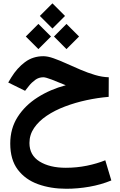

<svg xmlns="http://www.w3.org/2000/svg" viewBox="-20 -805 729 1162"><path d="M297.4 -784.7 373.5 -708.5 297.4 -632.3 221.2 -708.5ZM382.3 -660.2 458.5 -584 382.3 -507.8 306.6 -584ZM212.4 -660.2 288.6 -584 212.4 -507.8 136.2 -584ZM638.2 -337.4 637.7 -218.8Q571.3 -213.4 503.4 -198.7Q435.5 -184.1 373.5 -160.6Q311.5 -137.2 262.9 -104.5Q214.4 -71.8 186.3 -30.5Q158.2 10.7 158.2 60.5Q158.2 134.3 219.5 172.4Q280.8 210.4 378.4 210.4Q444.3 210.4 506.1 197.8Q567.9 185.1 617.2 165L653.8 287.1Q590.8 313 520.5 325.2Q450.2 337.4 381.3 337.4Q287.1 337.4 210 309.6Q132.8 281.7 87.4 221.4Q42 161.1 42 64Q42 -27.3 86.9 -97.4Q131.8 -167.5 208 -215.8Q284.2 -264.2 377.9 -289.1Q329.1 -309.6 292.7 -323.5Q256.3 -337.4 242.2 -337.4Q214.8 -337.4 192.9 -321.3Q170.9 -305.2 155.3 -285.2L131.8 -255.4L29.8 -305.7L48.3 -336.4Q83.5 -393.6 131.3 -429.2Q179.2 -464.8 242.7 -464.8Q269 -464.8 304.7 -452.1Q340.3 -439.5 381.8 -420.7Q423.3 -401.9 467.3 -383.1Q511.2 -364.3 554.9 -351.3Q598.6 -338.4 638.2 -337.4Z"/></svg>

Font: Vazirmatn UI FD
Style: Bold
Weight: 700
Designer: Saber Rastikerdar
Foundry: Saber Rastikerdar
Version: Version 33.003